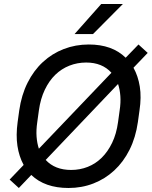

<svg xmlns="http://www.w3.org/2000/svg" viewBox="-20 -930 757 958"><path d="M28 -34 98 -107Q75 -149 67 -202Q59 -255 68 -321L76 -379Q87 -456 117.5 -517Q148 -578 194 -620.5Q240 -663 298.5 -685.5Q357 -708 423 -708Q540 -708 607 -642L671 -708L717 -666L646 -592Q669 -551 677.5 -498Q686 -445 676 -379L668 -321Q657 -244 626.5 -183Q596 -122 550 -79.5Q504 -37 446 -14.5Q388 8 322 8Q204 8 136 -57L74 8ZM166 -321Q160 -281 162.5 -248Q165 -215 174 -188L536 -567Q490 -618 410 -618Q366 -618 326.5 -602.5Q287 -587 256 -557Q225 -527 203.5 -482Q182 -437 174 -379ZM335 -82Q379 -82 418 -97.5Q457 -113 487.5 -143Q518 -173 539.5 -217.5Q561 -262 569 -321L577 -379Q583 -418 580.5 -451Q578 -484 569 -511L208 -132Q254 -82 335 -82ZM485 -910H593L444 -760H352Z"/></svg>

Font: Retni Sans Medium
Style: Italic
Weight: 500
Italic angle: -8°
Designer: Vitaly Kuzmin
Foundry: ParaType Ltd.
Version: Version 1.00;June 10, 2019;FontCreator 11.5.0.2425 64-bit; t